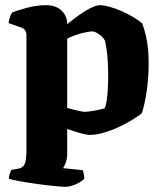

<svg xmlns="http://www.w3.org/2000/svg" viewBox="-20 -520 630 740"><path d="M231 200Q220 200 189.5 197Q159 194 123 189Q87 184 56.5 178.5Q26 173 14 169Q14 162 17 152Q20 142 23 135L51 130Q68 127 75 112.5Q82 98 82 53V-385Q82 -395 77 -402.5Q72 -410 64 -413L13 -431Q15 -445 19 -456Q23 -467 27 -472Q44 -479 82 -489.5Q120 -500 158 -500Q195 -500 217 -479.5Q239 -459 239 -427Q249 -435 264.5 -447Q280 -459 299 -471.5Q318 -484 335.5 -492Q353 -500 365 -500Q380 -500 402 -494Q424 -488 448 -477.5Q472 -467 493 -454.5Q514 -442 528 -430Q537 -406 542.5 -381.5Q548 -357 550.5 -331.5Q553 -306 553 -277Q553 -219 545 -166.5Q537 -114 527 -84Q514 -73 490.5 -58.5Q467 -44 438 -30.5Q409 -17 379.5 -8.5Q350 0 326 0Q313 0 289 -7Q265 -14 239 -23V72Q239 93 233 108Q227 123 223 128L299 136Q301 141 303 150.5Q305 160 305 168Q300 175 286.5 183Q273 191 258.5 195.5Q244 200 231 200ZM308 -89Q313 -89 328 -91Q343 -93 359.5 -96.5Q376 -100 384 -103Q391 -122 394 -155.5Q397 -189 397 -224Q397 -254 395.5 -280.5Q394 -307 391 -328Q388 -349 385 -362Q380 -373 370 -381.5Q360 -390 351 -394.5Q342 -399 337 -399Q326 -399 305.5 -394.5Q285 -390 266 -383Q247 -376 239 -371V-104Q254 -100 267.5 -96.5Q281 -93 292 -91Q303 -89 308 -89Z"/></svg>

Font: Texturina Medium 12pt ExtraBold
Style: Regular
Weight: 800
Version: Version 1.002